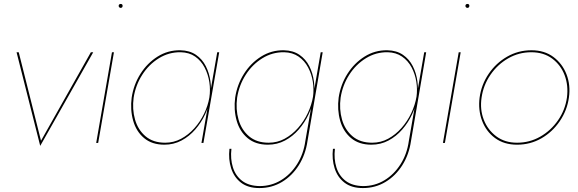

<svg xmlns="http://www.w3.org/2000/svg" viewBox="-20 -725 2931 974"><path d="M75 -460 188 -11 441 -460H453L184 15L64 -460Z M582 -695Q582 -700 585 -702.5Q588 -705 592 -705Q597 -705 599.5 -702.5Q602 -700 602 -695Q602 -691 599.5 -688Q597 -685 592 -685Q588 -685 585 -688Q582 -691 582 -695ZM558 -460 478 0H468L548 -460Z M1092 -460 1012 0H1002L1082 -460ZM648 -230Q658 -296 692.5 -350.5Q727 -405 779.5 -438Q832 -471 895 -470Q942 -469 974 -447Q1006 -425 1024 -389.5Q1042 -354 1047.5 -312Q1053 -270 1047 -230Q1040 -187 1020.5 -145Q1001 -103 970.5 -68Q940 -33 900.5 -12Q861 9 814 9Q751 9 711 -24.5Q671 -58 655.5 -113Q640 -168 648 -230ZM658 -230Q650 -171 665 -118.5Q680 -66 718.5 -33.5Q757 -1 818 -1Q861 -1 898.5 -21Q936 -41 966 -74.5Q996 -108 1015.5 -148.5Q1035 -189 1042 -230Q1048 -268 1042 -308Q1036 -348 1018 -382.5Q1000 -417 970 -438Q940 -459 897 -460Q837 -461 786 -429.5Q735 -398 701.5 -345.5Q668 -293 658 -230Z M1154 30Q1148 81 1161.5 124Q1175 167 1208.5 192.5Q1242 218 1297 219Q1356 219 1405 189.5Q1454 160 1487 108Q1520 56 1529 -10L1607 -460H1617L1540 -10Q1530 59 1496 113Q1462 167 1410.5 198Q1359 229 1296 229Q1238 229 1202.5 201.5Q1167 174 1152.5 128.5Q1138 83 1144 30ZM1173 -230Q1183 -296 1217.5 -350.5Q1252 -405 1304.5 -438Q1357 -471 1420 -470Q1467 -469 1499 -447Q1531 -425 1549 -389.5Q1567 -354 1572.5 -312Q1578 -270 1572 -230Q1565 -187 1545.5 -145Q1526 -103 1495.5 -68Q1465 -33 1425.5 -12Q1386 9 1339 9Q1276 9 1236 -24.5Q1196 -58 1180.5 -113Q1165 -168 1173 -230ZM1183 -230Q1175 -171 1190 -118.5Q1205 -66 1243.5 -33.5Q1282 -1 1343 -1Q1387 -1 1424.5 -21.5Q1462 -42 1492 -76Q1522 -110 1541.5 -151.5Q1561 -193 1568 -235Q1573 -271 1567 -310Q1561 -349 1543 -383Q1525 -417 1494.5 -438Q1464 -459 1422 -460Q1362 -461 1311 -429.5Q1260 -398 1226.5 -345.5Q1193 -293 1183 -230Z M1679 30Q1673 81 1686.5 124Q1700 167 1733.5 192.5Q1767 218 1822 219Q1881 219 1930 189.5Q1979 160 2012 108Q2045 56 2054 -10L2132 -460H2142L2065 -10Q2055 59 2021 113Q1987 167 1935.5 198Q1884 229 1821 229Q1763 229 1727.5 201.5Q1692 174 1677.5 128.5Q1663 83 1669 30ZM1698 -230Q1708 -296 1742.5 -350.5Q1777 -405 1829.5 -438Q1882 -471 1945 -470Q1992 -469 2024 -447Q2056 -425 2074 -389.5Q2092 -354 2097.5 -312Q2103 -270 2097 -230Q2090 -187 2070.5 -145Q2051 -103 2020.5 -68Q1990 -33 1950.5 -12Q1911 9 1864 9Q1801 9 1761 -24.5Q1721 -58 1705.5 -113Q1690 -168 1698 -230ZM1708 -230Q1700 -171 1715 -118.5Q1730 -66 1768.5 -33.5Q1807 -1 1868 -1Q1912 -1 1949.5 -21.5Q1987 -42 2017 -76Q2047 -110 2066.5 -151.5Q2086 -193 2093 -235Q2098 -271 2092 -310Q2086 -349 2068 -383Q2050 -417 2019.5 -438Q1989 -459 1947 -460Q1887 -461 1836 -429.5Q1785 -398 1751.5 -345.5Q1718 -293 1708 -230Z M2341 -695Q2341 -700 2344 -702.5Q2347 -705 2351 -705Q2356 -705 2358.5 -702.5Q2361 -700 2361 -695Q2361 -691 2358.5 -688Q2356 -685 2351 -685Q2347 -685 2344 -688Q2341 -691 2341 -695ZM2317 -460 2237 0H2227L2307 -460Z M2413 -230Q2422 -296 2459 -350.5Q2496 -405 2552.5 -437.5Q2609 -470 2676 -470Q2742 -470 2787.5 -436Q2833 -402 2854 -347.5Q2875 -293 2866 -230Q2857 -165 2819.5 -110Q2782 -55 2726 -23Q2670 9 2603 9Q2537 9 2491.5 -24.5Q2446 -58 2425.5 -112.5Q2405 -167 2413 -230ZM2423 -230Q2414 -170 2434 -118Q2454 -66 2497.5 -33.5Q2541 -1 2603 -1Q2667 -1 2721 -32Q2775 -63 2811 -115Q2847 -167 2856 -230Q2864 -291 2844.5 -343Q2825 -395 2781.5 -427.5Q2738 -460 2675 -460Q2612 -460 2558 -429Q2504 -398 2468 -345.5Q2432 -293 2423 -230Z"/></svg>

Font: Jost Thin
Style: Italic
Weight: 200
Italic angle: -5°
Version: Version 3.710